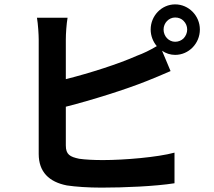

<svg xmlns="http://www.w3.org/2000/svg" viewBox="-20 -831 980 878"><path d="M820 -656C810 -646 796 -640 781 -640C752 -640 728 -665 728 -696C728 -726 752 -751 781 -751C796 -751 810 -746 820 -735C830 -725 836 -711 836 -696C836 -681 830 -667 820 -656ZM281 -559V-650C281 -677 284 -721 289 -750H219H149C154 -721 157 -672 157 -650C157 -591 157 -238 157 -127C157 -45 204 1 286 17C326 23 383 27 444 27C547 27 690 21 778 7V-133C701 -112 549 -99 451 -99C409 -99 370 -101 342 -105C300 -114 281 -124 281 -166V-343C403 -374 555 -422 650 -460C681 -472 723 -490 760 -506L721 -599C738 -587 759 -580 781 -580C843 -580 894 -632 894 -696C894 -759 843 -811 781 -811C719 -811 669 -759 669 -696C669 -667 680 -640 697 -620C665 -601 636 -587 606 -576C523 -539 392 -497 281 -469Z"/></svg>

Font: GenSekiGothic2 TW B
Style: Regular
Weight: 700
Version: Version 2.100;PS 2.1;hotconv 16.6.51;makeotf.lib2.5.65220 DE